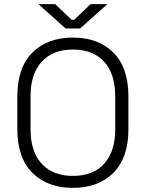

<svg xmlns="http://www.w3.org/2000/svg" viewBox="-20 -896 706 930"><path d="M333 14Q210 14 137 -58.5Q64 -131 64 -271V-429Q64 -569 137 -641.5Q210 -714 333 -714Q456 -714 529 -641.5Q602 -569 602 -429V-271Q602 -131 529 -58.5Q456 14 333 14ZM333 -44Q431 -44 484.5 -103Q538 -162 538 -269V-431Q538 -538 484.5 -597Q431 -656 333 -656Q236 -656 182 -597Q128 -538 128 -431V-269Q128 -162 182 -103Q236 -44 333 -44ZM368 -758H298L166 -876H247L327 -800H339L419 -876H500Z"/></svg>

Font: Space Grotesk Variable Light
Style: Regular
Weight: 300
Designer: Florian Karsten
Foundry: Florian Karsten
Version: Version 2.000